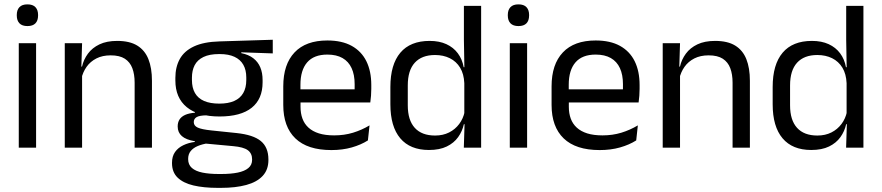

<svg xmlns="http://www.w3.org/2000/svg" viewBox="-20 -690 4120 897"><path d="M67.7 0V-488.2H148.6V0ZM108.2 -568.2Q83.2 -568.2 70.8 -581.2Q58.4 -594.3 58.4 -617.7V-620.2Q58.4 -643.5 70.8 -656.6Q83.2 -669.6 108.2 -669.6Q133.2 -669.6 145.5 -656.6Q157.9 -643.5 157.9 -620.2V-617.7Q157.9 -593.9 145.5 -581Q133.2 -568.2 108.2 -568.2Z M609 0V-303.7Q609 -343 598.2 -371.5Q587.5 -399.9 563.2 -415.7Q538.8 -431.4 497.1 -431.4Q458.6 -431.4 430.3 -417Q402 -402.5 384.5 -377.8Q367 -353 360 -321.5L345.5 -378.9H363.2Q370.8 -412.1 390.8 -439.3Q410.8 -466.5 444.6 -482.7Q478.4 -498.9 527.5 -498.9Q585.7 -498.9 621.2 -477.1Q656.8 -455.2 673.3 -413.8Q689.9 -372.3 689.9 -312.6V0ZM282.6 0V-488.2H363.5L359.9 -371.1L363.5 -366.3V0Z M1005.7 -145.8Q906 -145.8 852.6 -189.3Q799.3 -232.8 799.3 -314.2V-326.3Q799.3 -376.9 820 -414.4Q840.8 -451.9 886.3 -473.2Q931.9 -494.5 1005.6 -496.6L1254.3 -504.3V-440.5L1107.3 -445.6L1107.2 -441.8Q1141.7 -434.8 1163.5 -417.8Q1185.4 -400.9 1196.1 -375.3Q1206.8 -349.8 1206.8 -315.9V-305.2Q1206.8 -227.3 1155.9 -186.6Q1104.9 -145.8 1005.7 -145.8ZM1002.1 122.9H1013.7Q1058.7 122.9 1090.8 116.3Q1122.8 109.7 1140.3 95.1Q1157.8 80.6 1157.8 56.3V54.7Q1157.8 26.5 1137.7 11.7Q1117.6 -3.1 1068.7 -7.3L930.6 -20.1L953.4 -21Q925.5 -16.8 904.2 -7.9Q883 0.9 871 15.6Q859 30.3 859 52.4V53.5Q859 79.2 876.4 94.6Q893.8 109.9 925.9 116.4Q958.1 122.9 1002.1 122.9ZM997.4 187.7Q931.7 187.7 883.7 176.4Q835.8 165 809.7 139.7Q783.6 114.4 783.6 72.2V70.2Q783.6 40.2 797.8 20.1Q812 0.1 836.4 -11.5Q860.7 -23.2 890.4 -27L890.1 -30.2Q849 -37.1 829.6 -54.2Q810.1 -71.3 810.1 -99V-99.5Q810.1 -118.3 818.7 -131.8Q827.3 -145.3 845.2 -153.3Q863.1 -161.3 890.5 -163.3V-173.3L983.3 -150L945.6 -151.2Q911.4 -150.7 898.4 -142.7Q885.3 -134.8 885.3 -119.7V-119.2Q885.3 -102.4 903.8 -93.9Q922.3 -85.4 967.1 -80.7L1085.3 -68.4Q1163 -60.3 1198.5 -31.1Q1234 -1.9 1234 55.2V57.6Q1234 103.2 1207 132Q1180.1 160.8 1130.4 174.2Q1080.8 187.7 1012.1 187.7ZM1004.6 -205.9Q1046.3 -205.9 1074.2 -218.3Q1102.2 -230.7 1116.4 -255.4Q1130.6 -280.1 1130.6 -315.8V-328Q1130.6 -363.2 1116.7 -387.5Q1102.8 -411.9 1075.4 -424.6Q1048 -437.4 1006.6 -437.4H1003.6Q958.5 -437.4 930.4 -423.7Q902.2 -410 889.4 -385.3Q876.7 -360.6 876.7 -327.4V-316.1Q876.7 -280.2 890.8 -255.5Q904.9 -230.8 933.4 -218.3Q961.8 -205.9 1004.6 -205.9Z M1528.1 11.1Q1416.6 11.1 1360 -43.4Q1303.4 -97.8 1303.4 -199.7V-286.6Q1303.4 -389.4 1356.1 -445.1Q1408.7 -500.9 1509.5 -500.9Q1577.4 -500.9 1623.1 -475.7Q1668.7 -450.4 1691.7 -403.9Q1714.6 -357.4 1714.6 -293V-274.8Q1714.6 -259.1 1713.4 -243Q1712.2 -226.9 1710 -211.4H1635.7Q1636.5 -235.6 1636.7 -257.1Q1636.9 -278.6 1636.9 -296.4Q1636.9 -341 1622.6 -371.8Q1608.4 -402.6 1580.2 -418.8Q1551.9 -435 1509.5 -435Q1446.4 -435 1415 -398.5Q1383.6 -362.1 1383.6 -294.1V-247.4L1384 -237.5V-190.8Q1384 -160.4 1393 -135.9Q1402 -111.3 1421.1 -93.8Q1440.3 -76.2 1470 -66.8Q1499.8 -57.5 1541.2 -57.5Q1588.3 -57.5 1629.3 -70Q1670.3 -82.6 1706.4 -104.2L1698.8 -34Q1666.6 -13.5 1623.4 -1.2Q1580.3 11.1 1528.1 11.1ZM1346.1 -211.4V-272.7H1692.9V-211.4Z M1983.9 10.7Q1896.1 10.7 1850 -43.9Q1803.8 -98.6 1803.8 -202.9V-283.6Q1803.8 -388.7 1850.4 -443.8Q1897 -498.9 1987.4 -498.9Q2032.3 -498.9 2065.4 -483.7Q2098.5 -468.5 2119 -440.9Q2139.5 -413.4 2146.3 -375.9H2173.1L2149.2 -301.3Q2147.3 -344.6 2129.6 -373.8Q2111.8 -403 2081.6 -418Q2051.5 -433 2012.3 -433Q1950.7 -433 1917.9 -397.1Q1885.1 -361.2 1885.1 -291.1V-197.8Q1885.1 -128.8 1917.7 -92.8Q1950.3 -56.8 2012.6 -56.8Q2049.7 -56.8 2078.1 -71.2Q2106.6 -85.6 2125.4 -110.8Q2144.2 -136 2150.8 -168L2170.8 -109.9H2147.2Q2140 -76.8 2120.3 -49.3Q2100.6 -21.8 2067.2 -5.6Q2033.8 10.7 1983.9 10.7ZM2146.9 0 2150.6 -117.9 2149.2 -143.9V-348.1L2149.7 -365L2147.3 -503.5V-662.5H2227.8V0Z M2361.7 0V-488.2H2442.6V0ZM2402.2 -568.2Q2377.2 -568.2 2364.8 -581.2Q2352.4 -594.3 2352.4 -617.7V-620.2Q2352.4 -643.5 2364.8 -656.6Q2377.2 -669.6 2402.2 -669.6Q2427.2 -669.6 2439.5 -656.6Q2451.9 -643.5 2451.9 -620.2V-617.7Q2451.9 -593.9 2439.5 -581Q2427.2 -568.2 2402.2 -568.2Z M2781.6 11.1Q2670.1 11.1 2613.5 -43.4Q2556.9 -97.8 2556.9 -199.7V-286.6Q2556.9 -389.4 2609.6 -445.1Q2662.2 -500.9 2763 -500.9Q2830.9 -500.9 2876.6 -475.7Q2922.2 -450.4 2945.2 -403.9Q2968.1 -357.4 2968.1 -293V-274.8Q2968.1 -259.1 2966.9 -243Q2965.7 -226.9 2963.5 -211.4H2889.2Q2890 -235.6 2890.2 -257.1Q2890.4 -278.6 2890.4 -296.4Q2890.4 -341 2876.1 -371.8Q2861.9 -402.6 2833.7 -418.8Q2805.4 -435 2763 -435Q2699.9 -435 2668.5 -398.5Q2637.1 -362.1 2637.1 -294.1V-247.4L2637.5 -237.5V-190.8Q2637.5 -160.4 2646.5 -135.9Q2655.5 -111.3 2674.6 -93.8Q2693.8 -76.2 2723.5 -66.8Q2753.3 -57.5 2794.7 -57.5Q2841.8 -57.5 2882.8 -70Q2923.8 -82.6 2959.9 -104.2L2952.3 -34Q2920.1 -13.5 2876.9 -1.2Q2833.8 11.1 2781.6 11.1ZM2599.6 -211.4V-272.7H2946.4V-211.4Z M3402.5 0V-303.7Q3402.5 -343 3391.7 -371.5Q3381 -399.9 3356.7 -415.7Q3332.3 -431.4 3290.6 -431.4Q3252.1 -431.4 3223.8 -417Q3195.5 -402.5 3178 -377.8Q3160.5 -353 3153.5 -321.5L3139 -378.9H3156.7Q3164.3 -412.1 3184.3 -439.3Q3204.3 -466.5 3238.1 -482.7Q3271.9 -498.9 3321 -498.9Q3379.2 -498.9 3414.7 -477.1Q3450.3 -455.2 3466.8 -413.8Q3483.4 -372.3 3483.4 -312.6V0ZM3076.1 0V-488.2H3157L3153.4 -371.1L3157 -366.3V0Z M3769.9 10.7Q3682.1 10.7 3636 -43.9Q3589.8 -98.6 3589.8 -202.9V-283.6Q3589.8 -388.7 3636.4 -443.8Q3683 -498.9 3773.4 -498.9Q3818.3 -498.9 3851.4 -483.7Q3884.5 -468.5 3905 -440.9Q3925.5 -413.4 3932.3 -375.9H3959.1L3935.2 -301.3Q3933.3 -344.6 3915.6 -373.8Q3897.8 -403 3867.6 -418Q3837.5 -433 3798.3 -433Q3736.7 -433 3703.9 -397.1Q3671.1 -361.2 3671.1 -291.1V-197.8Q3671.1 -128.8 3703.7 -92.8Q3736.3 -56.8 3798.6 -56.8Q3835.7 -56.8 3864.1 -71.2Q3892.6 -85.6 3911.4 -110.8Q3930.2 -136 3936.8 -168L3956.8 -109.9H3933.2Q3926 -76.8 3906.3 -49.3Q3886.6 -21.8 3853.2 -5.6Q3819.8 10.7 3769.9 10.7ZM3932.9 0 3936.6 -117.9 3935.2 -143.9V-348.1L3935.7 -365L3933.3 -503.5V-662.5H4013.8V0Z"/></svg>

Font: Anek Odia Medium
Style: Regular
Weight: 500
Designer: Yesha Goshar & Mahesh Sahu (Odia), Yesha Goshar (Latin)
Foundry: Ek Type
Version: Version 1.003